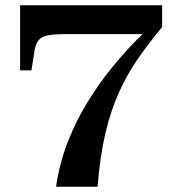

<svg xmlns="http://www.w3.org/2000/svg" viewBox="-20 -629 660 726"><path d="M226 -500H547L549 -528Q524 -506 485 -466Q446 -426 400.5 -370Q355 -314 312 -244.5Q269 -175 237 -94Q205 -13 192 77H349Q358 -39 379 -127Q400 -215 431.5 -283.5Q463 -352 504 -410.5Q545 -469 593 -527V-609H56V-363H99L111 -441Q116 -466 128 -479Q140 -492 164 -496Q188 -500 226 -500Z"/></svg>

Font: Roboto Serif 120pt Expanded SemiBold
Style: Regular
Weight: 600
Width: 7
Designer: Greg Gazdowicz
Foundry: Commercial Type
Version: Version 1.008